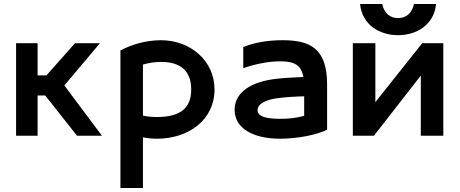

<svg xmlns="http://www.w3.org/2000/svg" viewBox="-20 -675 2290 955"><path d="M60 -460V0H167V-200H205L363 0H487L300 -250L477 -460H353L211 -300H167V-460Z M579 -424V260H691V8C716 13 740 15 761 15C917 15 1047 -78 1047 -230C1047 -373 927 -475 781 -475C709 -475 637 -455 579 -424ZM691 -100V-354C723 -363 753 -367 781 -367C883 -367 931 -318 931 -230C931 -142 883 -93 761 -93C736 -93 712 -95 691 -100Z M1147 -129C1147 -37 1238 15 1374 15C1460 15 1560 -5 1607 -30V-255C1607 -439 1517 -475 1385 -475C1306 -475 1242 -462 1190 -441V-336C1252 -357 1315 -370 1375 -370C1444 -370 1479 -351 1489 -292C1447 -290 1400 -288 1364 -284C1228 -271 1147 -215 1147 -129ZM1261 -127C1261 -158 1302 -180 1364 -187C1402 -192 1450 -195 1493 -196V-99C1454 -88 1416 -84 1374 -84C1312 -84 1261 -93 1261 -127Z M1735 0H1840L2073 -299V0H2185V-460H2080L1847 -167V-460H1735ZM1771 -655C1781 -552 1867 -500 1960 -500C2053 -500 2139 -552 2149 -655H2039C2029 -609 2000 -585 1960 -585C1920 -585 1891 -609 1881 -655Z"/></svg>

Font: KT Kiyosuna Sans Bold
Style: Regular
Weight: 700
Designer: [Zen Kaku Gothic] Yoshimichi Ohira
Version: Version 1.010;Glyphs 3.1.2 (3151)